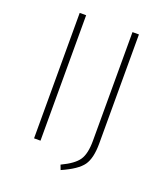

<svg xmlns="http://www.w3.org/2000/svg" viewBox="-144 -778 840 981"><g transform="rotate(20 276.5 -288.0)"><path d="M441 -682V-89Q441 -9 413.5 30Q386 69 302 106L292 80Q360 48 383 13.5Q406 -21 406 -91V-682ZM154 0H119V-682H154Z"/></g></svg>

Font: FiraSans
Style: Regular
Weight: 200
Designer: Carrois Corporate & Edenspiekermann AG
Foundry: Carrois Corporate GbR & Edenspiekermann AG
Version: Version 3.106;PS 003.106;hotconv 1.0.70;makeotf.lib2.5.58329